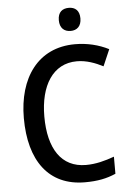

<svg xmlns="http://www.w3.org/2000/svg" viewBox="-61 -964 690 1018"><g transform="rotate(-5 284.0 -454.5)"><path d="M344 -919C310 -919 286 -901 286 -858C286 -816 310 -796 344 -796C377 -796 401 -816 401 -858C401 -900 378 -919 344 -919ZM362 -633C413 -633 460 -615 501 -594L539 -682C486 -709 425 -724 360 -724C162 -724 56 -570 56 -357C56 -131 156 10 350 10C417 10 466 0 514 -21V-112C464 -94 416 -81 363 -81C232 -81 165 -185 165 -356C165 -520 234 -633 362 -633Z"/></g></svg>

Font: Noto Sans Gujarati SemiCondensed Medium
Style: Regular
Weight: 500
Width: 4
Designer: Jelle Bosma - Monotype Design Team, Universal Thirst
Foundry: Monotype Imaging Inc.
Version: Version 2.106